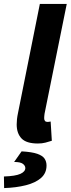

<svg xmlns="http://www.w3.org/2000/svg" viewBox="-48 -720 360 978"><path d="M145 11Q86 11 61.5 -15Q37 -41 37 -86Q37 -99 38.5 -113Q40 -127 44 -146L155 -700H292L179 -141Q178 -133 177.5 -128Q177 -123 177 -118Q177 -99 194 -99Q197 -99 200.5 -99.5Q204 -100 210 -101L216 -3Q201 2 183.5 6.5Q166 11 145 11ZM-27 238 -28 179Q31 177 56 165.5Q81 154 81 136Q81 124 68.5 114.5Q56 105 24 105L62 51Q115 54 142 63.5Q169 73 179 88Q189 103 189 123Q189 162 161 186.5Q133 211 84 223.5Q35 236 -27 238Z"/></svg>

Font: Source Sans 3
Style: Bold Italic
Weight: 700
Italic angle: -11°
Designer: Paul D. Hunt
Foundry: Adobe
Version: Version 3.052;hotconv 1.1.0;makeotfexe 2.6.0